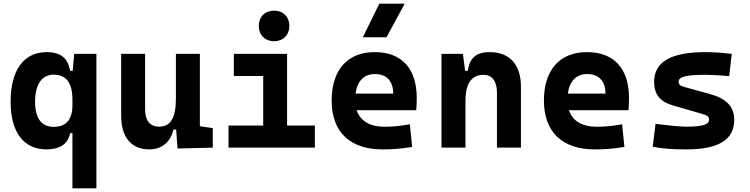

<svg xmlns="http://www.w3.org/2000/svg" viewBox="-20 -815 4142 1060"><path d="M236.8 9.8C310.5 9.8 356 -20.5 367.2 -80.1H379.9V224.6H512.2V-517.6H389.6L381.3 -423.8H367.2C355 -493.2 316.4 -527.3 237.8 -527.3C111.3 -527.3 38.6 -427.7 38.6 -253.9C38.6 -84 111.3 9.8 236.8 9.8ZM379.9 -265.6V-235.4C379.9 -154.8 345.7 -114.7 275.9 -114.7C209 -114.7 173.8 -161.6 173.8 -253.9C173.8 -348.6 210.9 -402.8 275.9 -402.8C345.2 -402.8 379.9 -357.9 379.9 -265.6Z M803.7 9.8C872.1 9.8 921.4 -29.3 937.5 -99.6H952.6L960 4.9L1154.8 0V-107.4L1083.5 -118.2V-517.6H951.2V-272C951.2 -159.2 919.4 -115.7 857.4 -115.7C809.6 -115.7 781.2 -148.9 781.2 -208.5V-517.6H648.9V-175.8C648.9 -57.6 705.1 9.8 803.7 9.8Z M1241.7 0H1718.3V-122.1H1564.9V-517.6H1271V-395.5H1433.1V-122.1H1241.7ZM1493.2 -587.4C1543.5 -587.4 1577.6 -621.6 1577.6 -671.9C1577.6 -722.2 1543.5 -756.3 1493.2 -756.3C1442.9 -756.3 1408.7 -722.2 1408.7 -671.9C1408.7 -621.6 1442.9 -587.4 1493.2 -587.4Z M2091.8 9.8C2133.8 9.8 2189 7.8 2255.4 -3.9L2242.7 -128.9C2195.3 -120.1 2150.4 -115.2 2103.5 -115.2C2022.5 -115.2 1969.2 -146.5 1949.2 -206.5H2277.8C2279.8 -227.5 2280.8 -249 2280.8 -273.4C2280.8 -438.5 2196.3 -527.3 2048.8 -527.3C1897.9 -527.3 1811 -428.7 1811 -259.8C1811 -85.9 1912.6 9.8 2091.8 9.8ZM1983.4 -609.4H2113.8L2214.4 -794.9H2074.2ZM1942.9 -298.3C1952.1 -367.7 1990.2 -406.2 2049.8 -406.2C2113.3 -406.2 2150.9 -368.2 2150.9 -298.3Z M2723.6 0H2856V-336.9C2856 -458 2793.5 -527.3 2684.1 -527.3C2606.9 -527.3 2572.3 -493.2 2562.5 -423.8H2547.9L2535.6 -517.6H2417.5V0H2549.8V-258.3C2549.8 -354.5 2583.5 -401.9 2649.4 -401.9C2696.8 -401.9 2723.6 -366.7 2723.6 -304.2Z M3263.7 9.8C3305.7 9.8 3360.8 7.8 3427.2 -3.9L3414.6 -128.9C3367.2 -120.1 3322.3 -115.2 3275.4 -115.2C3194.3 -115.2 3141.1 -146.5 3121.1 -206.5H3449.7C3451.7 -227.5 3452.6 -249 3452.6 -273.4C3452.6 -438.5 3368.2 -527.3 3220.7 -527.3C3069.8 -527.3 2982.9 -428.7 2982.9 -259.8C2982.9 -85.9 3084.5 9.8 3263.7 9.8ZM3114.7 -298.3C3124 -367.7 3162.1 -406.2 3221.7 -406.2C3285.2 -406.2 3322.8 -368.2 3322.8 -298.3Z M3768.6 9.8C3947.3 9.8 4033.7 -43.5 4033.7 -153.3C4033.7 -226.6 3989.7 -271 3900.9 -295.4L3755.9 -335.4C3735.4 -341.3 3726.6 -348.6 3726.6 -365.2C3726.6 -391.1 3770 -401.9 3872.1 -401.9C3902.8 -401.9 3946.3 -399.9 4005.9 -395L4020 -517.6C3966.8 -523.9 3918.9 -527.3 3875 -527.3C3684.1 -527.3 3591.3 -473.6 3591.3 -362.3C3591.3 -292.5 3626 -252.9 3695.3 -232.9L3863.8 -184.1C3885.3 -177.7 3894.5 -169.4 3894.5 -153.8C3894.5 -127 3856.9 -115.7 3768.6 -115.7C3736.8 -115.7 3681.2 -121.1 3599.1 -131.3L3583.5 -4.9C3629.4 4.9 3689.5 9.8 3768.6 9.8Z"/></svg>

Font: Cascadia Code
Style: Bold
Weight: 700
Monospace: yes
Designer: Aaron Bell
Foundry: Saja Typeworks
Version: Version 2404.023